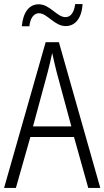

<svg xmlns="http://www.w3.org/2000/svg" viewBox="-20 -922 512 942"><path d="M87 -793H124C129 -837 148 -857 171 -857C212 -857 247 -794 302 -794C348 -794 381 -831 385 -902H349C343 -860 327 -838 301 -838C259 -838 225 -901 170 -901C121 -901 93 -859 87 -793ZM413 0H472L269 -715H204L0 0H58L129 -250H343ZM258 -568 330 -302H142L214 -568C222 -600 230 -631 236 -662C242 -632 251 -598 258 -568Z"/></svg>

Font: Noto Sans Devanagari Condensed Light
Style: Regular
Weight: 300
Width: 3
Designer: Jelle Bosma - Monotype Design Team
Foundry: Monotype Imaging Inc.
Version: Version 2.004